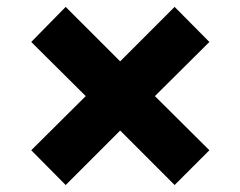

<svg xmlns="http://www.w3.org/2000/svg" viewBox="-20 -565 702 561"><path d="M71.3 -126 230.5 -284.2 71.3 -442.4 171.9 -544.9 331.1 -385.7 490.2 -544.9 591.8 -442.4 432.6 -284.2 591.8 -126 490.2 -24.4 331.1 -183.6 171.9 -24.4Z"/></svg>

Font: Pretendard Std ExtraBold
Style: Regular
Weight: 800
Designer: Base glyphs from Inter by Rasmus Andersson; Hangeul glyphs from Noto Sans CJK(Source Han Sans) by Jang Soo-young and Kan
Foundry: Kil Hyung-jin
Version: Version 1.309